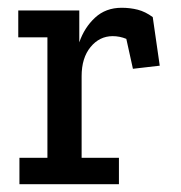

<svg xmlns="http://www.w3.org/2000/svg" viewBox="-20 -474 466 494"><path d="M293 -454Q315 -454 334.5 -449Q354 -444 373 -430L391 -305L322 -297L305 -374Q288 -381 270 -381Q236 -381 213 -353Q190 -325 190 -278V-68H286V0H30V-68H102V-378H27V-447H184V-365Q197 -403 224.5 -428.5Q252 -454 293 -454Z"/></svg>

Font: Zilla Slab Medium
Style: Regular
Weight: 500
Designer: Typotheque.com
Foundry: Typotheque type foundry
Version: Version 1.1; 2017